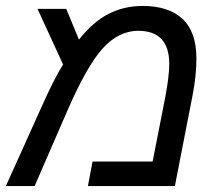

<svg xmlns="http://www.w3.org/2000/svg" viewBox="-34 -629 741 649"><path d="M448.2 -608.9Q535.6 -608.9 582.8 -565.2Q629.9 -521.5 629.9 -431.2Q629.9 -373.5 617.2 -308.1L557.1 0H263.2L278.8 -83H481.9L523.9 -296.9Q538.1 -370.6 538.1 -413.1Q538.1 -524.9 433.1 -524.9Q367.2 -524.9 313.2 -465.3Q259.3 -405.8 193.8 -254.9L83 0H-14.2L104 -262.2Q148.9 -363.3 179.2 -411.1L92.8 -599.1H189.9L232.9 -495.1Q280.3 -555.2 332.8 -582Q385.3 -608.9 448.2 -608.9Z"/></svg>

Font: Liberation Sans
Style: Italic
Weight: 400
Italic angle: -12°
Designer: Steve Matteson
Foundry: Ascender Corporation
Version: Version 2.1.5